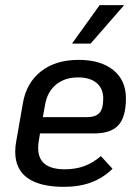

<svg xmlns="http://www.w3.org/2000/svg" viewBox="-20 -713 536 744"><path d="M130 -165Q128 -156 128 -139Q128 -57 231 -57Q272 -57 305.5 -69Q339 -81 371 -108L416 -59Q379 -23 333 -6Q287 11 228 11Q135 11 87 -23Q39 -57 39 -125Q39 -147 43 -166L69 -315Q83 -393 139.5 -437Q196 -481 285 -481Q370 -481 419 -441.5Q468 -402 468 -332Q468 -260 439 -228Q410 -196 345 -196H135ZM155 -309 146 -259H316Q350 -259 365 -275Q380 -291 380 -331Q380 -370 354.5 -391.5Q329 -413 283 -413Q231 -413 197.5 -385.5Q164 -358 155 -309ZM366 -693H461L331 -544H259Z"/></svg>

Font: KoHo Medium
Style: Italic
Weight: 500
Italic angle: -10°
Designer: Cadson Demak & Katatrad Team
Foundry: Cadson Demak Co.,Ltd.
Version: Version 1.000